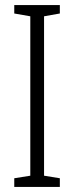

<svg xmlns="http://www.w3.org/2000/svg" viewBox="-20 -734 291 754"><path d="M215 0V-34L153 -44V-670L215 -681V-714H36V-681L99 -670V-44L36 -34V0Z"/></svg>

Font: Noto Sans Arabic ExtCond Light
Style: Regular
Weight: 300
Width: 2
Designer: Monotype Design Team, Nadine Chahine, Nizar Qandah and Khaled Hosny
Foundry: Monotype Imaging Inc.
Version: Version 2.012